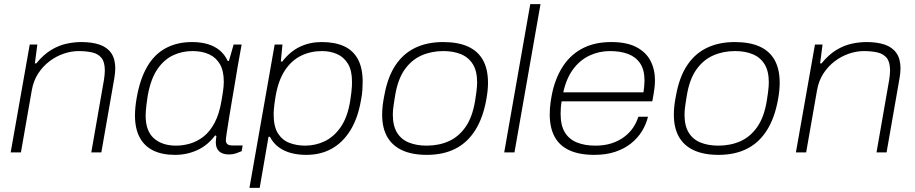

<svg xmlns="http://www.w3.org/2000/svg" viewBox="-20 -743 4459 936"><path d="M32 0 125 -526H162L150 -434H157Q192 -477 229.5 -499.5Q267 -522 304.5 -530Q342 -538 376 -538Q428 -538 465 -525.5Q502 -513 522 -484.5Q542 -456 542 -409Q542 -398 540.5 -385.5Q539 -373 537 -360L474 0H425L487 -355Q489 -368 490 -379.5Q491 -391 491 -400Q491 -441 474.5 -461Q458 -481 429 -487.5Q400 -494 363 -494Q328 -494 291 -481.5Q254 -469 221.5 -444.5Q189 -420 166 -384.5Q143 -349 135 -303L82 0Z M833 12Q770 12 726.5 -9.5Q683 -31 660.5 -74Q638 -117 638 -180Q638 -199 640 -220Q642 -241 646 -264Q662 -357 697.5 -418Q733 -479 788.5 -508.5Q844 -538 916 -538Q959 -538 992.5 -528Q1026 -518 1050.5 -498Q1075 -478 1090 -446H1096L1119 -526H1158L1138 -415Q1134 -389 1127 -348Q1120 -307 1112 -260Q1104 -213 1097 -170Q1090 -127 1085.5 -96.5Q1081 -66 1081 -59Q1081 -47 1088.5 -40.5Q1096 -34 1111 -34H1163L1158 -6Q1147 -1 1131 4.5Q1115 10 1097 10Q1064 10 1048 -5.5Q1032 -21 1032 -49Q1032 -56 1033 -64Q1034 -72 1035 -80L1029 -83Q992 -34 941.5 -11Q891 12 833 12ZM838 -33Q872 -33 906.5 -43Q941 -53 972 -77Q1003 -101 1026 -144Q1049 -187 1060 -253Q1064 -276 1066.5 -292.5Q1069 -309 1070 -321.5Q1071 -334 1071 -345Q1071 -397 1052.5 -429.5Q1034 -462 1000 -478Q966 -494 918 -494Q868 -494 824 -473.5Q780 -453 747.5 -406Q715 -359 700 -276Q696 -250 694 -232.5Q692 -215 691 -203Q690 -191 690 -180Q690 -104 730.5 -68.5Q771 -33 838 -33Z M1196 173 1319 -526H1357L1349 -443H1356Q1394 -492 1442 -515Q1490 -538 1548 -538Q1613 -538 1657.5 -517.5Q1702 -497 1725 -454Q1748 -411 1748 -345Q1748 -326 1746.5 -303Q1745 -280 1740 -256Q1725 -167 1688 -107.5Q1651 -48 1597 -18Q1543 12 1473 12Q1433 12 1399 3Q1365 -6 1338.5 -25.5Q1312 -45 1296 -76H1289L1246 173ZM1467 -33Q1518 -33 1563 -54.5Q1608 -76 1641 -123.5Q1674 -171 1687 -250Q1691 -276 1693 -293Q1695 -310 1695.5 -322.5Q1696 -335 1696 -345Q1696 -400 1676 -432.5Q1656 -465 1623 -479.5Q1590 -494 1550 -494Q1494 -494 1448 -471.5Q1402 -449 1370 -401.5Q1338 -354 1324 -277Q1320 -254 1318 -237.5Q1316 -221 1315 -209Q1314 -197 1314 -187Q1314 -125 1335.5 -92Q1357 -59 1392 -46Q1427 -33 1467 -33Z M2061 12Q1990 12 1941.5 -10Q1893 -32 1868 -75.5Q1843 -119 1843 -184Q1843 -208 1846 -232Q1849 -256 1854 -280Q1870 -368 1908 -425Q1946 -482 2004.5 -510Q2063 -538 2140 -538Q2213 -538 2261.5 -516Q2310 -494 2334.5 -450Q2359 -406 2359 -339Q2359 -321 2357 -301Q2355 -281 2351 -259Q2335 -169 2297 -108.5Q2259 -48 2200 -18Q2141 12 2061 12ZM2060 -33Q2119 -33 2167.5 -54.5Q2216 -76 2249.5 -124Q2283 -172 2296 -251Q2300 -275 2302 -291.5Q2304 -308 2305 -319.5Q2306 -331 2306 -341Q2306 -396 2285.5 -429.5Q2265 -463 2228 -478.5Q2191 -494 2141 -494Q2083 -494 2034.5 -472.5Q1986 -451 1952.5 -403.5Q1919 -356 1906 -276Q1902 -251 1899.5 -234.5Q1897 -218 1896 -206.5Q1895 -195 1895 -185Q1895 -130 1915.5 -96.5Q1936 -63 1973.5 -48Q2011 -33 2060 -33Z M2438 0 2565 -723H2615L2488 0Z M2877 12Q2805 12 2756.5 -10Q2708 -32 2684 -76Q2660 -120 2660 -185Q2660 -215 2664 -243.5Q2668 -272 2674 -299Q2692 -374 2729.5 -427.5Q2767 -481 2824.5 -509.5Q2882 -538 2960 -538Q3035 -538 3082 -513.5Q3129 -489 3151 -447Q3173 -405 3173 -351Q3173 -333 3170 -309.5Q3167 -286 3160 -249H2718Q2715 -232 2714 -217Q2713 -202 2713 -188Q2713 -132 2733.5 -98Q2754 -64 2792.5 -48.5Q2831 -33 2882 -33Q2926 -33 2960.5 -44Q2995 -55 3021.5 -74.5Q3048 -94 3065.5 -119.5Q3083 -145 3092 -174H3139Q3130 -137 3109.5 -103.5Q3089 -70 3056.5 -44Q3024 -18 2979.5 -3Q2935 12 2877 12ZM2726 -293H3117Q3119 -309 3120.5 -323Q3122 -337 3122 -350Q3122 -403 3100.5 -434.5Q3079 -466 3041.5 -480Q3004 -494 2954 -494Q2900 -494 2853.5 -472Q2807 -450 2774 -405.5Q2741 -361 2726 -293Z M3483 12Q3412 12 3363.5 -10Q3315 -32 3290 -75.5Q3265 -119 3265 -184Q3265 -208 3268 -232Q3271 -256 3276 -280Q3292 -368 3330 -425Q3368 -482 3426.5 -510Q3485 -538 3562 -538Q3635 -538 3683.5 -516Q3732 -494 3756.5 -450Q3781 -406 3781 -339Q3781 -321 3779 -301Q3777 -281 3773 -259Q3757 -169 3719 -108.5Q3681 -48 3622 -18Q3563 12 3483 12ZM3482 -33Q3541 -33 3589.5 -54.5Q3638 -76 3671.5 -124Q3705 -172 3718 -251Q3722 -275 3724 -291.5Q3726 -308 3727 -319.5Q3728 -331 3728 -341Q3728 -396 3707.5 -429.5Q3687 -463 3650 -478.5Q3613 -494 3563 -494Q3505 -494 3456.5 -472.5Q3408 -451 3374.5 -403.5Q3341 -356 3328 -276Q3324 -251 3321.5 -234.5Q3319 -218 3318 -206.5Q3317 -195 3317 -185Q3317 -130 3337.5 -96.5Q3358 -63 3395.5 -48Q3433 -33 3482 -33Z M3860 0 3953 -526H3990L3978 -434H3985Q4020 -477 4057.5 -499.5Q4095 -522 4132.5 -530Q4170 -538 4204 -538Q4256 -538 4293 -525.5Q4330 -513 4350 -484.5Q4370 -456 4370 -409Q4370 -398 4368.5 -385.5Q4367 -373 4365 -360L4302 0H4253L4315 -355Q4317 -368 4318 -379.5Q4319 -391 4319 -400Q4319 -441 4302.5 -461Q4286 -481 4257 -487.5Q4228 -494 4191 -494Q4156 -494 4119 -481.5Q4082 -469 4049.5 -444.5Q4017 -420 3994 -384.5Q3971 -349 3963 -303L3910 0Z"/></svg>

Font: Archivo SemiExpanded Thin
Style: Italic
Weight: 250
Width: 6
Italic angle: -10°
Designer: Hector Gatti
Foundry: Omnibus-Type
Version: Version 2.001